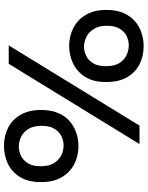

<svg xmlns="http://www.w3.org/2000/svg" viewBox="92 -813 745 969"><g transform="rotate(90 464.5 -328.5)"><path d="M212 -305Q162 -305 120.5 -326.5Q79 -348 54.5 -390Q30 -432 30 -493Q30 -542 45 -577.5Q60 -613 86 -636Q112 -659 145 -670Q178 -681 213 -681Q263 -681 304.5 -660Q346 -639 370 -597Q394 -555 394 -492Q394 -426 367.5 -385Q341 -344 299.5 -324.5Q258 -305 212 -305ZM216 -380Q239 -380 262 -391Q285 -402 299.5 -426.5Q314 -451 314 -490Q314 -534 298 -559Q282 -584 257.5 -595Q233 -606 209 -606Q185 -606 162 -595Q139 -584 124.5 -559.5Q110 -535 110 -496Q110 -455 126 -429.5Q142 -404 166.5 -392Q191 -380 216 -380ZM716 24Q666 24 624.5 3Q583 -18 559 -60.5Q535 -103 535 -164Q535 -213 550 -248.5Q565 -284 590.5 -306.5Q616 -329 649 -340.5Q682 -352 717 -352Q768 -352 809 -330.5Q850 -309 874.5 -267.5Q899 -226 899 -163Q899 -97 872.5 -55.5Q846 -14 804.5 5Q763 24 716 24ZM720 -51Q744 -51 766.5 -62Q789 -73 804 -97Q819 -121 819 -161Q819 -204 802.5 -229.5Q786 -255 762 -266Q738 -277 714 -277Q689 -277 666.5 -265.5Q644 -254 629.5 -230Q615 -206 615 -167Q615 -126 630.5 -100Q646 -74 670.5 -62.5Q695 -51 720 -51ZM209 0 614 -660H707L302 0Z"/></g></svg>

Font: Bricolage Grotesque 48pt Condensed ExtraBold
Style: Regular
Weight: 400
Version: Version 1.000;gftools[0.9.30]